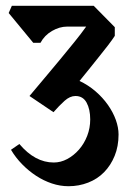

<svg xmlns="http://www.w3.org/2000/svg" viewBox="-20 -659 460 664"><path d="M47 -161Q101 -97 166 -97Q190 -97 212.5 -109Q235 -121 253 -141.5Q271 -162 281.5 -189Q292 -216 292 -246Q292 -281 279.5 -304Q267 -327 241 -327Q222 -327 203.5 -310.5Q185 -294 165 -271L82 -327Q107 -357 134.5 -389.5Q162 -422 188 -453.5Q214 -485 237.5 -514Q261 -543 278 -567H212Q186 -567 160 -552Q134 -537 120 -511H95L10 -614L21 -639H304L377 -565V-535Q368 -521 353 -501.5Q338 -482 321 -461Q304 -440 287 -418.5Q270 -397 255 -379Q285 -365 310 -343.5Q335 -322 353 -296.5Q371 -271 380.5 -244.5Q390 -218 390 -194Q390 -153 376.5 -120Q363 -87 340 -63.5Q317 -40 285 -27.5Q253 -15 217 -15Q188 -15 159.5 -24.5Q131 -34 105 -51Q79 -68 56.5 -91Q34 -114 18 -141Z"/></svg>

Font: Jaini
Style: Regular
Weight: 400
Designer: Girish Dalvi, Maithili Shingre
Foundry: Ek Type
Version: Version 1.001;PS 1.000;hotconv 16.6.51;makeotf.lib2.5.65220